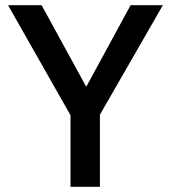

<svg xmlns="http://www.w3.org/2000/svg" viewBox="-20 -718 657 738"><path d="M251 0V-275L11 -698H140L310 -387H313L482 -698H606L364 -277V0Z"/></svg>

Font: IBM Plex Arabic Medium
Style: Regular
Weight: 500
Designer: Mike Abbink, Paul van der Laan, Pieter van Rosmalen, Wael Morcos, Khajak Apelian
Foundry: Bold Monday
Version: Version 1.0